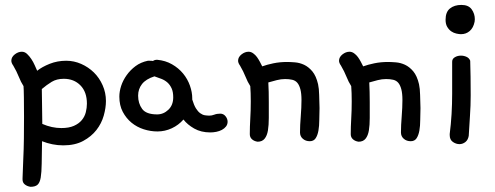

<svg xmlns="http://www.w3.org/2000/svg" viewBox="-20 -549 1981 769"><path d="M33.2 -286.1Q25.4 -296.9 25.4 -305.7Q25.4 -320.3 39.1 -331.1Q52.7 -341.8 67.4 -341.8Q79.1 -341.8 88.4 -333Q97.7 -324.2 105.5 -312.5Q113.3 -300.8 119.1 -287.6Q125 -274.4 128.9 -265.6Q148.4 -281.2 179.2 -293.5Q210 -305.7 245.1 -305.7Q276.4 -305.7 305.2 -293Q334 -280.3 356 -258.8Q377.9 -237.3 391.1 -207.5Q404.3 -177.7 404.3 -144.5Q404.3 -117.2 395.5 -85.9Q386.7 -54.7 366.2 -28.3Q345.7 -2 313 15.6Q280.3 33.2 233.4 33.2Q210.9 33.2 189.5 28.8Q168 24.4 148.4 16.6Q147.5 71.3 147 106.4Q146.5 141.6 143.1 162.1Q139.6 182.6 130.4 190.9Q121.1 199.2 102.5 199.2Q88.9 197.3 79.6 189.9Q70.3 182.6 70.3 169.9V165L73.2 88.9Q75.2 48.8 75.7 5.4Q76.2 -38.1 76.2 -81.1Q76.2 -123 75.7 -157.7Q75.2 -192.4 74.2 -204.1Q63.5 -220.7 55.2 -241.7Q46.9 -262.7 33.2 -286.1ZM147.5 -192.4Q147.5 -165 148.4 -128.4Q149.4 -91.8 149.4 -52.7Q187.5 -36.1 225.6 -36.1Q255.9 -36.1 275.9 -44.9Q295.9 -53.7 307.6 -67.9Q319.3 -82 323.7 -99.6Q328.1 -117.2 328.1 -133.8Q328.1 -180.7 302.2 -207Q276.4 -233.4 235.4 -233.4Q207 -233.4 187 -221.2Q167 -209 147.5 -192.4Z M592.8 -304.7Q598.6 -309.6 609.4 -309.6Q642.6 -306.6 668.9 -291.5Q695.3 -276.4 713.4 -254.4Q731.4 -232.4 740.7 -206.1Q750 -179.7 750 -155.3V-150.4Q756.8 -127.9 764.6 -115.2Q772.5 -102.5 781.7 -95.7Q791 -88.9 800.3 -87.4Q809.6 -85.9 819.3 -85.9Q828.1 -85.9 838.4 -89.8Q848.6 -93.8 862.3 -93.8Q875 -93.8 883.3 -83.5Q891.6 -73.2 891.6 -61.5Q891.6 -50.8 885.3 -42.5Q878.9 -34.2 868.7 -28.8Q858.4 -23.4 846.2 -21Q834 -18.6 822.3 -18.6Q785.2 -18.6 757.8 -34.2Q730.5 -49.8 714.8 -70.3Q695.3 -47.9 668 -35.2Q640.6 -22.5 610.4 -22.5Q583 -22.5 555.7 -31.2Q528.3 -40 506.8 -57.6Q485.4 -75.2 471.7 -101.1Q458 -127 458 -162.1Q458 -182.6 465.3 -205.1Q472.7 -227.5 487.3 -248Q502 -268.6 522.9 -284.2Q543.9 -299.8 572.3 -305.7H578.1Q587.9 -305.7 592.8 -304.7ZM598.6 -243.2Q564.5 -232.4 548.8 -212.4Q533.2 -192.4 533.2 -166Q533.2 -134.8 549.3 -112.8Q565.4 -90.8 609.4 -90.8Q634.8 -90.8 654.3 -109.4Q673.8 -127.9 673.8 -159.2Q673.8 -180.7 667.5 -194.8Q661.1 -209 650.9 -218.3Q640.6 -227.5 627 -232.9Q613.3 -238.3 598.6 -243.2Z M941.4 -286.1Q933.6 -296.9 933.6 -305.7Q933.6 -320.3 947.3 -331.1Q960.9 -341.8 975.6 -341.8Q985.4 -341.8 994.1 -335.4Q1002.9 -329.1 1009.3 -320.3Q1015.6 -311.5 1021 -301.3Q1026.4 -291 1030.3 -283.2Q1048.8 -290 1074.7 -295.4Q1100.6 -300.8 1129.9 -300.8Q1142.6 -300.8 1161.1 -299.3Q1179.7 -297.9 1197.8 -289.6Q1215.8 -281.2 1231 -263.2Q1246.1 -245.1 1253.9 -211.9Q1257.8 -194.3 1258.3 -168.9Q1258.8 -143.6 1259.8 -116.2Q1258.8 -92.8 1258.8 -68.8Q1258.8 -44.9 1255.4 -25.9Q1252 -6.8 1244.1 4.9Q1236.3 16.6 1220.7 16.6Q1204.1 16.6 1192.9 6.8Q1181.6 -2.9 1181.6 -18.6Q1181.6 -46.9 1184.6 -83Q1187.5 -119.1 1187.5 -148.4Q1187.5 -174.8 1183.1 -191.4Q1178.7 -208 1170.9 -217.3Q1163.1 -226.6 1150.4 -229.5Q1137.7 -232.4 1122.1 -232.4Q1105.5 -232.4 1088.4 -228Q1071.3 -223.6 1054.7 -218.8Q1055.7 -200.2 1056.2 -180.7Q1056.6 -161.1 1056.6 -139.6Q1056.6 -105.5 1056.6 -76.7Q1056.6 -47.9 1053.2 -26.9Q1049.8 -5.9 1040 6.3Q1030.3 18.6 1011.7 18.6Q998 16.6 989.3 8.8Q980.5 1 980.5 -11.7Q980.5 -41 982.4 -73.2Q984.4 -105.5 984.4 -142.6Q984.4 -161.1 983.9 -175.8Q983.4 -190.4 982.4 -204.1Q971.7 -220.7 963.4 -241.7Q955.1 -262.7 941.4 -286.1Z M1345.7 -286.1Q1337.9 -296.9 1337.9 -305.7Q1337.9 -320.3 1351.6 -331.1Q1365.2 -341.8 1379.9 -341.8Q1389.6 -341.8 1398.4 -335.4Q1407.2 -329.1 1413.6 -320.3Q1419.9 -311.5 1425.3 -301.3Q1430.7 -291 1434.6 -283.2Q1453.1 -290 1479 -295.4Q1504.9 -300.8 1534.2 -300.8Q1546.9 -300.8 1565.4 -299.3Q1584 -297.9 1602.1 -289.6Q1620.1 -281.2 1635.3 -263.2Q1650.4 -245.1 1658.2 -211.9Q1662.1 -194.3 1662.6 -168.9Q1663.1 -143.6 1664.1 -116.2Q1663.1 -92.8 1663.1 -68.8Q1663.1 -44.9 1659.7 -25.9Q1656.2 -6.8 1648.4 4.9Q1640.6 16.6 1625 16.6Q1608.4 16.6 1597.2 6.8Q1585.9 -2.9 1585.9 -18.6Q1585.9 -46.9 1588.9 -83Q1591.8 -119.1 1591.8 -148.4Q1591.8 -174.8 1587.4 -191.4Q1583 -208 1575.2 -217.3Q1567.4 -226.6 1554.7 -229.5Q1542 -232.4 1526.4 -232.4Q1509.8 -232.4 1492.7 -228Q1475.6 -223.6 1459 -218.8Q1460 -200.2 1460.4 -180.7Q1460.9 -161.1 1460.9 -139.6Q1460.9 -105.5 1460.9 -76.7Q1460.9 -47.9 1457.5 -26.9Q1454.1 -5.9 1444.3 6.3Q1434.6 18.6 1416 18.6Q1402.3 16.6 1393.6 8.8Q1384.8 1 1384.8 -11.7Q1384.8 -41 1386.7 -73.2Q1388.7 -105.5 1388.7 -142.6Q1388.7 -161.1 1388.2 -175.8Q1387.7 -190.4 1386.7 -204.1Q1376 -220.7 1367.7 -241.7Q1359.4 -262.7 1345.7 -286.1Z M1781.2 -12.7Q1786.1 -50.8 1788.6 -91.8Q1791 -132.8 1791 -173.8V-301.8Q1791 -313.5 1801.8 -319.8Q1812.5 -326.2 1826.2 -326.2Q1837.9 -326.2 1848.6 -321.3Q1859.4 -316.4 1863.3 -305.7Q1864.3 -278.3 1864.7 -242.2Q1865.2 -206.1 1865.2 -167Q1865.2 -126 1862.3 -84.5Q1859.4 -43 1857.4 -4.9Q1854.5 11.7 1843.8 20Q1833 28.3 1820.3 28.3Q1806.6 28.3 1793.9 19.5Q1781.2 10.7 1781.2 -7.8ZM1880.9 -461.9Q1876 -437.5 1861.3 -424.8Q1846.7 -412.1 1826.2 -412.1Q1818.4 -412.1 1807.6 -414.6Q1796.9 -417 1787.6 -423.3Q1778.3 -429.7 1771.5 -440.9Q1764.6 -452.1 1764.6 -469.7Q1764.6 -501 1782.2 -515.1Q1799.8 -529.3 1828.1 -529.3Q1856.4 -529.3 1869.1 -511.7Q1881.8 -494.1 1881.8 -471.7Q1881.8 -469.7 1881.3 -466.8Q1880.9 -463.9 1880.9 -461.9Z"/></svg>

Font: Gamja Flower
Style: Regular
Weight: 400
Designer: YoonDesign Inc.
Foundry: YoonDesign Inc.
Version: Version 3.00;build 20171102